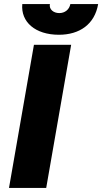

<svg xmlns="http://www.w3.org/2000/svg" viewBox="-20 -919 500 939"><path d="M24 0H206L328 -700H146ZM268 -749C369 -749 443 -800 460 -899H324C319 -872 297 -855 270 -855C241 -855 219 -874 224 -899H89C81 -812 152 -749 268 -749Z"/></svg>

Font: Fixel Display ExtraBold
Style: Italic
Weight: 800
Italic angle: -10°
Designer: AlfaBravo + MacPaw
Foundry: Kyrylo Tkachov, Marchela Mozhyna, Serhii Makarenko, Maria Weinstein, Zakhar Kryvoshyya
Version: Version 1.210;Glyphs 3.2 (3217)